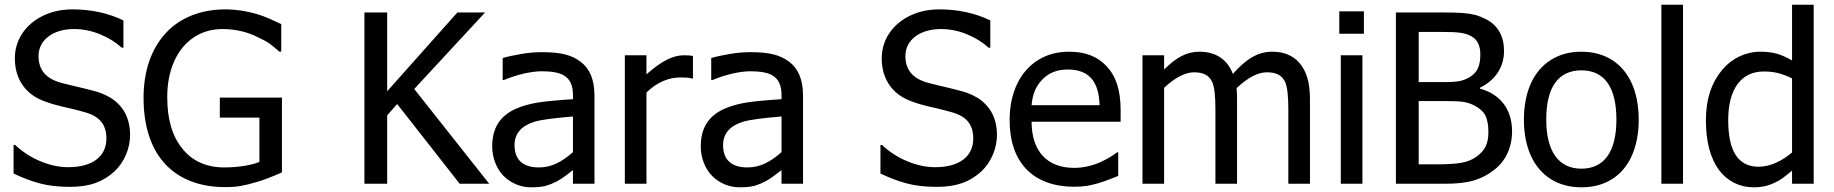

<svg xmlns="http://www.w3.org/2000/svg" viewBox="-20 -780 7785 815"><path d="M276.4 13.2C361.8 13.2 417.5 -8.3 466.3 -52.7C507.3 -91.3 532.2 -149.9 532.2 -207C532.2 -252.4 520.5 -290.5 497.6 -321.3C484.4 -338.4 469.2 -352.5 451.2 -363.8C433.1 -374.5 415 -382.8 397.5 -388.7C379.4 -394 357.4 -399.9 331.1 -406.2L314 -410.2C290.5 -415.5 265.6 -421.9 238.8 -428.7C175.8 -446.3 143.6 -481.9 143.6 -542.5C143.6 -609.9 204.6 -656.7 293.9 -656.7C331.5 -656.7 368.7 -649.4 405.3 -634.3C441.4 -619.1 471.7 -600.6 496.6 -577.6H503.9V-693.4C439 -724.6 366.7 -740.2 287.6 -740.2C241.2 -740.2 199.2 -731 162.1 -712.9C87.4 -676.3 43 -609.9 43 -532.2C43 -504.4 47.4 -479.5 55.7 -457.5C71.8 -414.6 102.5 -381.3 143.1 -361.3C177.7 -343.8 223.6 -331.5 280.3 -319.3C298.8 -314.9 319.3 -309.6 341.8 -303.2C403.8 -285.6 431.6 -250.5 431.6 -191.9C431.6 -117.2 374.5 -70.3 269.5 -70.3C231.4 -70.3 192.4 -78.6 152.3 -95.2C111.8 -111.8 76.2 -134.8 44.4 -164.6H37.6V-43.5C75.2 -25.4 112.3 -11.2 148.9 -1.5C185.5 8.3 228 13.2 276.4 13.2Z M935.1 14.2C960.9 14.2 982.9 12.7 1002 9.3C1021 5.9 1043.5 0.5 1069.3 -7.3C1097.2 -15.1 1133.3 -28.8 1176.8 -48.3V-365.7H913.1V-280.8H1081.1V-92.8C1045.4 -77.6 987.8 -69.3 931.2 -69.3C857.4 -69.3 797.9 -95.7 756.3 -146.5C711.9 -198.7 689.9 -272.5 689.9 -367.2C689.9 -424.8 699.7 -475.6 719.2 -519.5C758.3 -606.9 832 -656.7 924.3 -656.7C980.5 -656.7 1032.2 -643.6 1073.7 -622.6C1094.7 -612.8 1111.8 -603.5 1124.5 -594.7C1137.2 -585.4 1150.9 -574.2 1165.5 -561H1173.8V-677.7C1158.2 -685.1 1140.6 -693.4 1121.6 -701.7C1102.5 -710 1085.4 -715.8 1070.8 -720.2C1025.9 -733.4 981 -740.2 936 -740.2C833 -740.2 743.7 -704.6 684.6 -640.6C622.6 -573.7 589.4 -480 589.4 -364.3C589.4 -241.7 622.1 -145.5 684.1 -80.6C744.6 -17.6 831.1 14.2 935.1 14.2Z M1738.3 -402.3 2039.1 -727.1H1921.4L1623.5 -392.6V-727.1H1526.9V0H1623.5V-290.5L1666 -338.4L1931.2 0H2056.6Z M2412.1 0H2503.4V-373C2503.4 -441.4 2483.9 -488.3 2444.3 -518.1C2404.8 -547.9 2356.9 -558.6 2280.3 -558.6C2252.4 -558.6 2222.7 -556.2 2191.9 -550.8C2161.1 -545.4 2134.8 -540 2113.8 -533.7V-440.4H2119.1C2175.3 -463.9 2236.3 -477.5 2279.8 -477.5C2324.2 -477.5 2356 -471.2 2375 -459C2399.9 -443.8 2412.1 -416.5 2412.1 -376.5V-358.9C2355 -355.5 2307.6 -351.1 2269 -345.7C2230.5 -339.8 2196.8 -330.6 2168.9 -317.9C2100.6 -287.1 2069.3 -234.9 2069.3 -158.2C2069.3 -109.9 2087.9 -63 2117.7 -33.2C2148.9 -2 2189.9 15.1 2234.9 15.1C2261.7 15.1 2283.2 12.7 2298.8 8.3C2329.6 -1 2357.4 -15.6 2382.3 -35.2C2393.6 -43.9 2403.3 -51.8 2412.1 -58.1ZM2412.1 -134.3C2365.7 -93.3 2321.8 -69.3 2267.6 -69.3C2199.7 -69.3 2164.1 -101.6 2164.1 -164.1C2164.1 -212.4 2192.4 -245.6 2248.5 -263.2C2281.7 -272.9 2335.4 -278.8 2402.3 -284.7L2412.1 -285.6Z M2921.4 -542.5C2911.1 -544.4 2901.9 -545.4 2884.3 -545.4C2836.9 -545.4 2790 -522.5 2724.1 -464.4V-545.4H2632.3V0H2724.1V-387.2C2767.1 -429.7 2816.9 -451.2 2867.2 -451.2C2891.1 -451.2 2903.3 -450.7 2916.5 -446.8H2921.4Z M3297.4 0H3388.7V-373C3388.7 -441.4 3369.1 -488.3 3329.6 -518.1C3290 -547.9 3242.2 -558.6 3165.5 -558.6C3137.7 -558.6 3107.9 -556.2 3077.1 -550.8C3046.4 -545.4 3020 -540 2999 -533.7V-440.4H3004.4C3060.5 -463.9 3121.6 -477.5 3165 -477.5C3209.5 -477.5 3241.2 -471.2 3260.3 -459C3285.2 -443.8 3297.4 -416.5 3297.4 -376.5V-358.9C3240.2 -355.5 3192.9 -351.1 3154.3 -345.7C3115.7 -339.8 3082 -330.6 3054.2 -317.9C2985.8 -287.1 2954.6 -234.9 2954.6 -158.2C2954.6 -109.9 2973.1 -63 3002.9 -33.2C3034.2 -2 3075.2 15.1 3120.1 15.1C3147 15.1 3168.5 12.7 3184.1 8.3C3214.8 -1 3242.7 -15.6 3267.6 -35.2C3278.8 -43.9 3288.6 -51.8 3297.4 -58.1ZM3297.4 -134.3C3251 -93.3 3207 -69.3 3152.8 -69.3C3085 -69.3 3049.3 -101.6 3049.3 -164.1C3049.3 -212.4 3077.6 -245.6 3133.8 -263.2C3167 -272.9 3220.7 -278.8 3287.6 -284.7L3297.4 -285.6Z M3956.1 13.2C4041.5 13.2 4097.2 -8.3 4146 -52.7C4187 -91.3 4211.9 -149.9 4211.9 -207C4211.9 -252.4 4200.2 -290.5 4177.2 -321.3C4164.1 -338.4 4148.9 -352.5 4130.9 -363.8C4112.8 -374.5 4094.7 -382.8 4077.1 -388.7C4059.1 -394 4037.1 -399.9 4010.7 -406.2L3993.7 -410.2C3970.2 -415.5 3945.3 -421.9 3918.5 -428.7C3855.5 -446.3 3823.2 -481.9 3823.2 -542.5C3823.2 -609.9 3884.3 -656.7 3973.6 -656.7C4011.2 -656.7 4048.3 -649.4 4085 -634.3C4121.1 -619.1 4151.4 -600.6 4176.3 -577.6H4183.6V-693.4C4118.7 -724.6 4046.4 -740.2 3967.3 -740.2C3920.9 -740.2 3878.9 -731 3841.8 -712.9C3767.1 -676.3 3722.7 -609.9 3722.7 -532.2C3722.7 -504.4 3727.1 -479.5 3735.4 -457.5C3751.5 -414.6 3782.2 -381.3 3822.8 -361.3C3857.4 -343.8 3903.3 -331.5 3960 -319.3C3978.5 -314.9 3999 -309.6 4021.5 -303.2C4083.5 -285.6 4111.3 -250.5 4111.3 -191.9C4111.3 -117.2 4054.2 -70.3 3949.2 -70.3C3911.1 -70.3 3872.1 -78.6 3832 -95.2C3791.5 -111.8 3755.9 -134.8 3724.1 -164.6H3717.3V-43.5C3754.9 -25.4 3792 -11.2 3828.6 -1.5C3865.2 8.3 3907.7 13.2 3956.1 13.2Z M4540 12.7C4561 12.7 4579.6 11.2 4595.2 8.8C4627 2.9 4657.2 -5.9 4686.5 -17.6L4726.6 -33.2V-133.3H4721.2C4703.1 -118.7 4679.7 -105 4650.9 -91.8C4617.7 -76.7 4578.1 -67.4 4539.1 -67.4C4425.3 -67.4 4358.9 -137.7 4358.9 -263.2H4736.8V-313C4736.8 -398.4 4716.8 -457.5 4676.3 -500C4637.2 -541 4586.4 -560.5 4518.1 -560.5C4468.3 -560.5 4424.3 -548.8 4386.2 -524.9C4310.1 -477.5 4265.6 -386.7 4265.6 -269.5C4265.6 -89.8 4366.2 12.7 4540 12.7ZM4358.9 -333.5C4362.8 -379.9 4376.5 -413.1 4403.8 -441.9C4432.6 -470.7 4465.3 -484.9 4512.7 -484.9C4559.6 -484.9 4594.2 -470.7 4616.2 -442.9C4635.7 -418 4646 -381.8 4647.5 -333.5Z M5540.5 0V-358.9C5540.5 -431.2 5525.4 -479.5 5494.6 -514.2C5467.3 -544.9 5429.2 -560.5 5380.4 -560.5C5320.3 -560.5 5270.5 -530.8 5213.4 -466.3C5188.5 -530.8 5137.7 -560.5 5070.8 -560.5C5016.6 -560.5 4972.2 -535.6 4921.4 -484.9V-545.4H4829.6V0H4921.4V-407.2C4964.4 -447.8 5009.8 -473.1 5047.4 -473.1C5087.9 -473.1 5110.4 -460.9 5124 -435.1C5135.3 -413.1 5139.2 -372.1 5139.2 -315.4V0H5231V-358.9C5231 -372.1 5231 -380.9 5230.5 -386.2L5229 -405.8C5276.9 -450.7 5319.3 -473.1 5356.9 -473.1C5397.5 -473.1 5419.9 -460.9 5433.6 -435.1C5444.8 -413.1 5448.7 -372.1 5448.7 -315.4V0Z M5769.5 -731.9H5665V-636.7H5769.5ZM5763.2 -545.4H5671.4V0H5763.2Z M6398.4 -223.1C6398.4 -315.4 6348.6 -380.4 6262.2 -403.8V-407.7C6326.7 -439 6364.3 -495.1 6364.3 -563C6364.3 -626 6339.4 -670.9 6289.1 -697.8C6272.9 -706.1 6257.3 -712.4 6241.7 -716.8C6225.6 -720.7 6207 -723.6 6185.5 -725.1C6164.1 -726.6 6134.8 -727.1 6098.1 -727.1H5905.3V0H6113.8C6163.1 0 6203.6 -4.4 6234.9 -13.7C6266.1 -22.5 6295.4 -37.6 6322.8 -59.1C6370.1 -95.7 6398.4 -152.8 6398.4 -223.1ZM6263.7 -549.3C6263.7 -502.9 6252 -474.6 6223.1 -455.6C6208 -445.8 6192.9 -439.5 6178.7 -436.5C6164.6 -433.1 6142.1 -431.6 6111.8 -431.6H6002V-644.5H6094.7C6132.3 -644.5 6159.7 -643.6 6177.7 -641.1C6195.8 -638.7 6211.9 -633.8 6226.6 -625.5C6251.5 -611.3 6263.7 -585.9 6263.7 -549.3ZM6297.9 -219.2C6297.9 -168.5 6282.2 -139.2 6245.1 -113.3C6227.1 -101.1 6206.5 -92.8 6182.6 -88.9C6158.7 -84.5 6125 -82.5 6080.6 -82.5H6002V-351.1H6111.8C6146.5 -351.1 6172.9 -350.1 6190.4 -347.7C6207.5 -345.2 6223.6 -339.8 6238.8 -332C6261.7 -319.8 6277.3 -305.7 6285.6 -288.6C6293.9 -271.5 6297.9 -248 6297.9 -219.2Z M6936 -272.5C6936 -454.1 6840.3 -560.5 6692.9 -560.5C6644 -560.5 6601.1 -549.3 6564.5 -526.4C6490.7 -481 6448.7 -392.1 6448.7 -272.5C6448.7 -213.9 6458.5 -163.1 6478 -119.6C6517.1 -33.2 6592.8 15.1 6692.9 15.1C6742.2 15.1 6784.7 3.9 6821.3 -18.6C6894 -63.5 6936 -151.9 6936 -272.5ZM6841.3 -272.5C6841.3 -135.3 6788.6 -64 6692.9 -64C6596.7 -64 6543.5 -136.2 6543.5 -272.5C6543.5 -411.6 6595.7 -481.4 6692.9 -481.4C6789.1 -481.4 6841.3 -411.6 6841.3 -272.5Z M7124 -759.8H7032.2V0H7124Z M7678.7 -759.8H7586.9V-523.4C7539.1 -550.8 7505.4 -560.5 7451.7 -560.5C7389.6 -560.5 7330.6 -531.7 7291 -484.4C7245.6 -429.7 7221.2 -360.8 7221.2 -268.6C7221.2 -178.2 7240.7 -106.9 7277.3 -57.6C7312.5 -10.7 7364.7 15.1 7423.8 15.1C7459 15.1 7485.8 8.8 7513.2 -4.4C7525.9 -10.3 7537.1 -16.6 7546.9 -23.9C7556.2 -30.8 7569.8 -41.5 7586.9 -55.7V0H7678.7ZM7586.9 -132.8C7542.5 -95.2 7492.7 -72.3 7445.3 -72.3C7356.9 -72.3 7315.9 -139.6 7315.9 -270.5C7315.9 -402.8 7371.6 -476.6 7466.8 -476.6C7509.8 -476.6 7542 -468.8 7586.9 -447.3Z"/></svg>

Font: SG Kara SemiBold
Style: Regular
Weight: 400
Designer: Damoon Khanjanzadeh
Version: Version 1.000